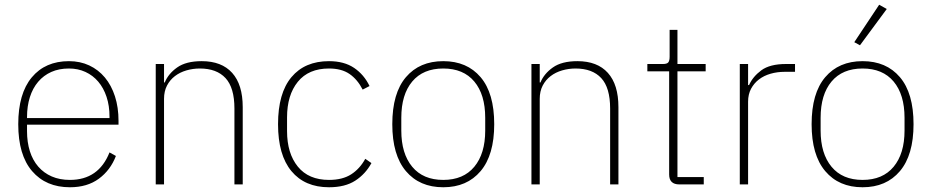

<svg xmlns="http://www.w3.org/2000/svg" viewBox="-20 -778 3931 810"><path d="M275 12Q174 12 115.5 -56Q57 -124 57 -254Q57 -383 114 -451.5Q171 -520 271 -520Q318 -520 356.5 -502Q395 -484 422.5 -451Q450 -418 465 -371.5Q480 -325 480 -268V-252H94V-225Q94 -178 106 -140Q118 -102 141.5 -75Q165 -48 198.5 -33.5Q232 -19 275 -19Q396 -19 442 -135L469 -120Q446 -60 397 -24Q348 12 275 12ZM271 -489Q229 -489 196.5 -474.5Q164 -460 141 -433Q118 -406 106 -368Q94 -330 94 -284V-280H442V-286Q442 -332 429.5 -369.5Q417 -407 394.5 -433.5Q372 -460 340.5 -474.5Q309 -489 271 -489Z M637 0V-508H672V-430H675Q690 -467 727.5 -493.5Q765 -520 831 -520Q915 -520 959.5 -470.5Q1004 -421 1004 -326V0H969V-320Q969 -408 931.5 -448.5Q894 -489 823 -489Q794 -489 766.5 -481Q739 -473 718 -457Q697 -441 684.5 -417Q672 -393 672 -361V0Z M1368 12Q1266 12 1209.5 -56Q1153 -124 1153 -254Q1153 -385 1209.5 -452.5Q1266 -520 1368 -520Q1432 -520 1474 -491.5Q1516 -463 1539 -415L1510 -400Q1488 -443 1454.5 -466Q1421 -489 1368 -489Q1282 -489 1236.5 -433Q1191 -377 1191 -283V-225Q1191 -131 1236.5 -75Q1282 -19 1368 -19Q1425 -19 1461.5 -42.5Q1498 -66 1521 -108L1547 -90Q1522 -44 1479 -16Q1436 12 1368 12Z M1850 12Q1750 12 1692.5 -56Q1635 -124 1635 -254Q1635 -385 1692.5 -452.5Q1750 -520 1850 -520Q1950 -520 2007.5 -452.5Q2065 -385 2065 -254Q2065 -124 2007.5 -56Q1950 12 1850 12ZM1850 -19Q1935 -19 1981 -74.5Q2027 -130 2027 -227V-281Q2027 -379 1981 -434Q1935 -489 1850 -489Q1765 -489 1719 -434Q1673 -379 1673 -281V-227Q1673 -130 1719 -74.5Q1765 -19 1850 -19Z M2222 0V-508H2257V-430H2260Q2275 -467 2312.5 -493.5Q2350 -520 2416 -520Q2500 -520 2544.5 -470.5Q2589 -421 2589 -326V0H2554V-320Q2554 -408 2516.5 -448.5Q2479 -489 2408 -489Q2379 -489 2351.5 -481Q2324 -473 2303 -457Q2282 -441 2269.5 -417Q2257 -393 2257 -361V0Z M2846 0Q2803 0 2803 -42V-477H2711V-508H2777Q2794 -508 2799.5 -515Q2805 -522 2805 -539V-652H2838V-508H2957V-477H2838V-31H2949V0Z M3101 0V-508H3136V-419H3140Q3156 -455 3192 -481.5Q3228 -508 3296 -508H3334V-475H3290Q3259 -475 3231 -467Q3203 -459 3182 -443Q3161 -427 3148.5 -403.5Q3136 -380 3136 -349V0Z M3619 12Q3519 12 3461.5 -56Q3404 -124 3404 -254Q3404 -385 3461.5 -452.5Q3519 -520 3619 -520Q3719 -520 3776.5 -452.5Q3834 -385 3834 -254Q3834 -124 3776.5 -56Q3719 12 3619 12ZM3619 -19Q3704 -19 3750 -74.5Q3796 -130 3796 -227V-281Q3796 -379 3750 -434Q3704 -489 3619 -489Q3534 -489 3488 -434Q3442 -379 3442 -281V-227Q3442 -130 3488 -74.5Q3534 -19 3619 -19ZM3608 -587 3584 -600 3689 -758 3721 -740Z"/></svg>

Font: IBM Plex Sans Thai ExtLt
Style: Regular
Weight: 200
Designer: Mike Abbink, Paul van der Laan, Pieter van Rosmalen, Ben Mitchell, Mark Frömberg
Foundry: Bold Monday
Version: Version 1.2